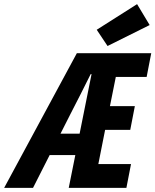

<svg xmlns="http://www.w3.org/2000/svg" viewBox="-85 -909 752 929"><path d="M-64.9 0H74.8L257.4 -360.2C288.2 -420.3 321.1 -483.8 353.7 -550.3H358L247.6 0H526.6L548.9 -115.1H390.8L423.6 -280.5H545.2L567.5 -395.6H447L475.3 -536.6H624.5L646.8 -651.7H286.9L-64.9 0ZM98.6 -158.8H332.3L352.9 -262.3H119.6L98.6 -158.8ZM435.4 -686.4 639.1 -787.8 578.3 -889 383 -765 435.4 -686.4Z"/></svg>

Font: Source Code Variable
Style: Italic
Weight: 400
Italic angle: -11°
Monospace: yes
Designer: Paul D. Hunt, Teo Tuominen
Foundry: Adobe Systems Incorporated
Version: Version 1.005;PS 1.0;hotconv 16.6.54;makeotf.lib2.5.65590